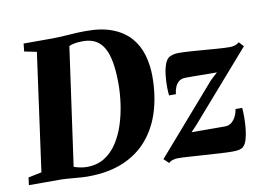

<svg xmlns="http://www.w3.org/2000/svg" viewBox="-94 -877 1408 1016"><g transform="rotate(-10 610.0 -368.5)"><path d="M88 -743H242Q287 -743.5 333 -747.2Q379 -751 422.5 -751Q508 -751.5 567 -728.2Q626 -705 661.8 -664Q697.5 -623 713.2 -569Q729 -515 729 -454Q729 -354 703.8 -269.8Q678.5 -185.5 626.2 -122.8Q574 -60 492.8 -25.5Q411.5 9 299.5 9Q286 9 267.8 7.8Q249.5 6.5 229.2 4.8Q209 3 189.8 1.5Q170.5 0 154.5 0H-14.5L-9.5 -40.5L62.5 -55.5L149.5 -687.5L83.5 -701ZM231.5 -26 210 -64Q217 -61 231.5 -55.8Q246 -50.5 265.5 -46Q285 -41.5 305.5 -41.5Q359.5 -41.5 399.8 -66.5Q440 -91.5 467.8 -134Q495.5 -176.5 512.5 -229Q529.5 -281.5 537.5 -337.8Q545.5 -394 545.5 -445.5Q545.5 -512 537.2 -560Q529 -608 511.5 -639.2Q494 -670.5 466.2 -685.5Q438.5 -700.5 399.5 -700.5Q374.5 -700.5 358 -697.8Q341.5 -695 331.5 -691Q321.5 -687 315 -682.5L327 -708.5ZM1069 -415Q1055 -415 1038 -415Q1021 -415 1002.8 -415.2Q984.5 -415.5 966.5 -415.8Q948.5 -416 931.5 -416Q914.5 -416 900.5 -416Q878.5 -416 864.8 -405Q851 -394 844 -376.5Q837 -359 835 -339H798.5Q796 -355.5 795.8 -384.8Q795.5 -414 799 -446.8Q802.5 -479.5 811.8 -505.5Q821 -531.5 837.5 -540.5Q842.5 -543.5 855.2 -547.5Q868 -551.5 885.5 -551.5Q912.5 -551.5 949.5 -549Q986.5 -546.5 1025.8 -543.2Q1065 -540 1100 -537.5Q1135 -535 1158 -535Q1175.5 -535 1187.8 -539Q1200 -543 1210 -552L1233.5 -526.5L914 -160.5L882 -126.5Q901 -126.5 922 -126.5Q943 -126.5 965.5 -126.2Q988 -126 1012 -126Q1036 -126 1061.5 -126Q1090 -126 1109 -150.2Q1128 -174.5 1132 -207H1168Q1170 -188 1170 -158.5Q1170 -129 1167 -97.2Q1164 -65.5 1156.5 -39.5Q1149 -13.5 1135.5 -1.5Q1129 5 1115.2 8.5Q1101.5 12 1078.5 12Q1050.5 12 1010.2 9.5Q970 7 927 4.2Q884 1.5 846.2 -1Q808.5 -3.5 785.5 -3.5Q773 -3.5 759.2 0.5Q745.5 4.5 737 13.5L710.5 -12L1031 -380Z"/></g></svg>

Font: Merriweather 60pt Black
Style: Italic
Weight: 900
Italic angle: -7.8°
Version: Version 2.101